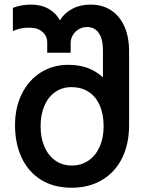

<svg xmlns="http://www.w3.org/2000/svg" viewBox="-20 -818 640 856"><path d="M47 -260Q47 -338 77.2 -399.2Q107.5 -460.5 161.5 -494.8Q215.5 -529 284.5 -529Q332.5 -529 370.2 -515.2Q408 -501.5 439 -473V-593.5Q439 -644.5 420.2 -671Q401.5 -697.5 368.5 -697.5Q348.5 -697.5 331.8 -688Q315 -678.5 305 -662Q295 -645.5 295 -626.5V-583H190.5V-628.5Q190.5 -657.5 169 -676Q147.5 -694.5 113.5 -694.5Q89.5 -694.5 75.2 -691.8Q61 -689 37.5 -680V-783Q54.5 -790 76 -793.8Q97.5 -797.5 118.5 -797.5Q163.5 -797.5 196.8 -778.5Q230 -759.5 247 -727.5Q266.5 -759.5 302 -778.5Q337.5 -797.5 383.5 -797.5Q435.5 -797.5 474.2 -772.8Q513 -748 534.2 -701Q555.5 -654 555.5 -588.5V-260.5Q555.5 -175 523.8 -112Q492 -49 434 -15Q376 19 299.5 19Q220 19 163.2 -16.2Q106.5 -51.5 76.8 -114.5Q47 -177.5 47 -260ZM442 -255Q442 -308.5 424.8 -348Q407.5 -387.5 375.2 -408.5Q343 -429.5 298.5 -429.5Q257.5 -429.5 226.2 -407.8Q195 -386 178 -346.5Q161 -307 161 -255Q161 -203.5 178.2 -163.8Q195.5 -124 227 -102Q258.5 -80 299.5 -80Q342 -80 374.2 -102Q406.5 -124 424.2 -163.5Q442 -203 442 -255Z"/></svg>

Font: JuliaMono SemiBold
Style: Regular
Weight: 600
Monospace: yes
Designer: cormullion
Foundry: corm
Version: Version 0.055; ttfautohint (v1.8.4)